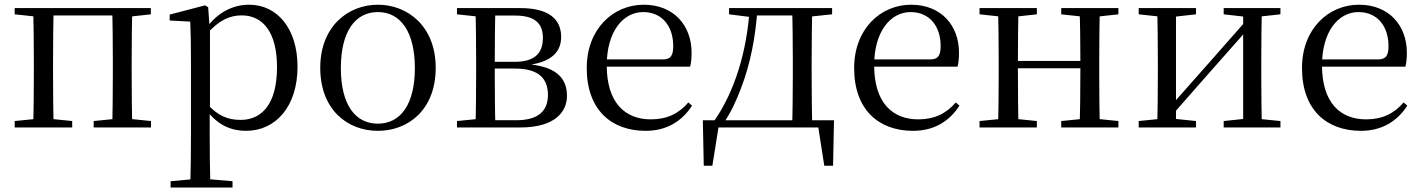

<svg xmlns="http://www.w3.org/2000/svg" viewBox="-20 -551 6147 830"><path d="M123.1 0H212.3C210.3 -48.6 209.3 -160.1 209.3 -228.5V-288.3C209.3 -355.1 210.3 -467.4 212.3 -516H123.1C125.3 -467.4 126.3 -355.1 126.3 -288.3V-228.5C126.3 -160.1 125.3 -48.6 123.1 0ZM464.8 0H552.2C550.2 -48.6 549.2 -160.1 549.2 -228.5V-288.3C549.2 -355.1 550.2 -467.4 552.2 -516H464.8C466.8 -467.4 467.8 -355.1 467.8 -288.3V-228.5C467.8 -160.1 466.8 -48.6 464.8 0ZM43.5 0H292.1V-27.8L184.7 -38.6H152.7L43.5 -27.8ZM385 0H632.8V-27.8L526.4 -38.6H493.4L385 -27.8ZM43.5 -489.1 152.7 -477.4H167V-516H43.5ZM508.7 -477.4H526.4L632 -489.1V-516H508.7ZM167 -484.1H508.7V-516H167Z M717.5 259.8H985.2V232.4L866.5 222.2H828.7L717.5 232.4ZM802.5 259.8H889.5C887.5 192.3 886.5 96 886.5 26.5V-68.7L887.7 -78.7V-430.1L885.9 -435.3L879.9 -519.6L866.9 -528L713.5 -487.9V-462.4L802.5 -457.5C804.5 -407.9 805.5 -355 805.5 -286.8V26.7C805.5 96.7 804.5 192.3 802.5 259.8ZM1043.6 14.6C1172.6 14.6 1266.2 -91.6 1266.2 -262.6C1266.2 -427 1178.7 -530.6 1057.3 -530.6C989.5 -530.6 920.7 -500.1 868.5 -425H857.6L868.2 -398.2C927.5 -466 975.3 -484.5 1024.9 -484.5C1115.7 -484.5 1177.5 -412.7 1177.5 -260.8C1177.5 -95.4 1107.2 -32.7 1020.5 -32.7C965.3 -32.7 921.5 -49.4 872.3 -105.1L858.4 -77.1H871.2C921.9 -6.9 983.7 14.6 1043.6 14.6Z M1613.5 14.6C1745.8 14.6 1863.5 -77.3 1863.5 -257.8C1863.5 -437.6 1742.2 -530.6 1613.5 -530.6C1484.9 -530.6 1364.4 -437.2 1364.4 -257.8C1364.4 -77.9 1481 14.6 1613.5 14.6ZM1613.5 -16.4C1514 -16.4 1453.5 -100.8 1453.5 -256.6C1453.5 -412.7 1514 -498.8 1613.5 -498.8C1712.3 -498.8 1773.4 -412.7 1773.4 -256.6C1773.4 -100.8 1712.3 -16.4 1613.5 -16.4Z M1955.5 0H2229.6C2378 0 2431 -66.8 2431 -136.9C2431 -216.8 2379.3 -267.9 2245.1 -274.5L2242.5 -267.5C2370.8 -278.5 2405.8 -332.1 2405.8 -391.7C2405.8 -467 2353.8 -516 2229.6 -516H1955.5V-489.1L2064.7 -477.4L2078.2 -483.7H2207C2292.4 -483.7 2326.9 -449.5 2326.9 -387.5C2326.9 -317.3 2287.8 -283.7 2204 -283.7H2078.2V-254.6H2206.6C2310.5 -254.6 2348.7 -209.7 2348.7 -140.4C2348.7 -70.7 2305.7 -31.3 2212.6 -31.3H2078.2L2064.7 -38.6L1955.5 -27.8ZM2035.1 0H2121.8C2119.8 -48.6 2118.8 -160.1 2118.8 -228.5V-272C2118.8 -355.1 2119.8 -467.4 2121.8 -516H2035.1C2037.3 -467.4 2038.3 -355.1 2038.3 -288.3V-228.5C2038.3 -160.1 2037.3 -48.6 2035.1 0Z M2771.3 14.6C2861 14.6 2928 -26.3 2971.6 -94.3L2955.7 -108.1C2914.8 -60.3 2863.7 -35 2793.5 -35C2682.4 -35 2602.9 -106.4 2602.9 -268.7C2602.9 -413.6 2672.8 -498.8 2760.6 -498.8C2842.3 -498.8 2890.3 -437.4 2890.3 -352.3C2890.3 -311.7 2880.3 -294.2 2845.3 -294.2H2554.6V-262.9H2963.4C2967.7 -278.8 2969.7 -298.9 2969.7 -323.2C2969.7 -440.7 2892.6 -530.6 2762.9 -530.6C2630.1 -530.6 2516.4 -425.5 2516.4 -256.8C2516.4 -76.2 2622.8 14.6 2771.3 14.6Z M3539.9 0 3514.2 -21.5 3543.3 165.4H3581.3L3585.3 -31.1H3018.3L3022.3 165.4H3059.5L3089.2 -21.1L3064.9 0ZM3404.1 0H3491.7C3489.7 -48.6 3488.7 -160.1 3488.7 -228.5V-288.3C3488.7 -355.1 3489.7 -467.4 3491.7 -516H3404.1C3406.3 -467.4 3407.3 -355.1 3407.3 -288.3V-228.5C3407.3 -160.1 3406.3 -48.6 3404.1 0ZM3131.7 -489.1 3224.6 -477.4H3233.7V-516H3131.7ZM3449.1 -477.4H3465.5L3577.1 -489.1V-516H3449.1ZM3068.8 -30.4 3108.1 -6.8V-19.1C3139.1 -63.7 3163.1 -115.4 3183.2 -169.3C3224.2 -274.8 3246.8 -394.7 3254.6 -516H3220.8C3209.2 -327.9 3154.8 -154.3 3068.8 -30.4ZM3233.7 -484.1H3450.9V-516H3233.7Z M3927.3 14.6C4017 14.6 4084 -26.3 4127.6 -94.3L4111.7 -108.1C4070.8 -60.3 4019.7 -35 3949.5 -35C3838.4 -35 3758.9 -106.4 3758.9 -268.7C3758.9 -413.6 3828.8 -498.8 3916.6 -498.8C3998.3 -498.8 4046.3 -437.4 4046.3 -352.3C4046.3 -311.7 4036.3 -294.2 4001.3 -294.2H3710.6V-262.9H4119.4C4123.7 -278.8 4125.7 -298.9 4125.7 -323.2C4125.7 -440.7 4048.6 -530.6 3918.9 -530.6C3786.1 -530.6 3672.4 -425.5 3672.4 -256.8C3672.4 -76.2 3778.8 14.6 3927.3 14.6Z M4294.1 0H4383.3C4381.3 -48.6 4380.3 -160.1 4380.3 -260.2V-279.8C4380.3 -355.1 4381.3 -467.4 4383.3 -516H4294.1C4296.3 -467.4 4297.3 -355.1 4297.3 -288.3V-228.5C4297.3 -160.1 4296.3 -48.6 4294.1 0ZM4646.4 0H4734.9C4732.9 -48.6 4731.9 -160.1 4731.9 -228.5V-288.3C4731.9 -355.1 4732.9 -467.4 4734.9 -516H4646.4C4649.4 -467.4 4650.4 -355.1 4650.4 -279.8V-260.2C4650.4 -160.1 4649.4 -48.6 4646.4 0ZM4214.5 0H4462.3V-27.8L4355.7 -38.6H4323.7L4214.5 -27.8ZM4214.5 -489.1 4323.7 -477.4H4355.7L4462.3 -489.1V-516H4214.5ZM4567.6 0H4814.7V-27.8L4708.8 -38.6H4675.8L4567.6 -27.8ZM4567.6 -489.1 4675.8 -477.4H4708.8L4814.7 -489.1V-516H4567.6ZM4338 -256H4690.9V-287.5H4338Z M4902.5 0H5150.3V-27.8L5045.3 -38.6H5010.7L4902.5 -27.8ZM5269.9 0H5515.2V-27.8L5407 -38.6H5372.6L5269.9 -27.8ZM4982.1 0H5063.7V-516H4982.1C4984.3 -467.4 4985.3 -355.1 4985.3 -288.3V-228.5C4985.3 -160.1 4984.3 -48.6 4982.1 0ZM5041.1 -46.9 5219.1 -249.4 5397.4 -451H5408.7L5375 -470.9L5194.2 -265.6L5017.3 -65.8H5005.9ZM5354.1 0H5435.4C5433.4 -48.6 5432.4 -160.1 5432.4 -228.5V-288.3C5432.4 -355.1 5433.4 -467.4 5435.4 -516H5354.1ZM4902.5 -489.1 5011.7 -477.4H5046.1L5150.3 -489.1V-516H4902.5ZM5269.9 -489.1 5373.4 -477.4H5407.8L5515.2 -489.1V-516H5269.9Z M5863.3 14.6C5953 14.6 6020 -26.3 6063.6 -94.3L6047.7 -108.1C6006.8 -60.3 5955.7 -35 5885.5 -35C5774.4 -35 5694.9 -106.4 5694.9 -268.7C5694.9 -413.6 5764.8 -498.8 5852.6 -498.8C5934.3 -498.8 5982.3 -437.4 5982.3 -352.3C5982.3 -311.7 5972.3 -294.2 5937.3 -294.2H5646.6V-262.9H6055.4C6059.7 -278.8 6061.7 -298.9 6061.7 -323.2C6061.7 -440.7 5984.6 -530.6 5854.9 -530.6C5722.1 -530.6 5608.4 -425.5 5608.4 -256.8C5608.4 -76.2 5714.8 14.6 5863.3 14.6Z"/></svg>

Font: Source Han Serif TW VF
Style: Regular
Weight: 250
Designer: Ryoko NISHIZUKA 西塚涼子 (kana & ideographs); Frank Grießhammer (Latin, Greek & Cyrillic); Wenlong ZHANG 张文龙 (bopomofo); San
Foundry: Adobe
Version: Version 2.002;hotconv 1.1.0;makeotfexe 2.6.0